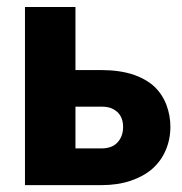

<svg xmlns="http://www.w3.org/2000/svg" viewBox="-20 -539 530 559"><path d="M199.7 -106.9H275.4Q306.2 -106.9 322.3 -124.5Q338.4 -142.1 338.4 -169.4Q338.4 -181.6 335 -191.9Q331.1 -203.1 323.7 -210.9Q315.9 -218.8 303.7 -224.1Q292 -228.5 275.4 -228.5H199.7ZM199.7 -335H274.9Q327.6 -335 368.2 -321.8Q406.2 -308.6 430.2 -286.1Q453.6 -263.2 464.8 -232.9Q476.1 -202.1 476.1 -169.9Q476.1 -133.3 462.4 -101.6Q449.2 -70.3 423.3 -47.4Q397.9 -25.4 360.4 -12.7Q322.3 0 275.9 0H52.7V-518.6H199.7Z"/></svg>

Font: Lato-ExtraBold
Style: Regular
Weight: 500
Designer: Lukasz Dziedzic with Adam Twardoch and Botio Nikoltchev
Foundry: tyPoland Lukasz Dziedzic
Version: ""